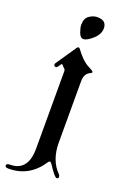

<svg xmlns="http://www.w3.org/2000/svg" viewBox="-208 -752 634 990"><g transform="rotate(20 109.0 -257.5)"><path d="M0 0ZM79.1 -637.2Q79.1 -672.4 100.6 -687.5Q122.1 -702.6 145.5 -702.6Q195.3 -702.6 195.3 -658.7Q195.3 -626.5 164.3 -598.9Q133.3 -571.3 114.3 -571.3Q97.2 -571.3 88.1 -596.9Q79.1 -622.6 79.1 -637.2ZM-20 166.5Q79.1 166.5 79.1 42.5V-383.3Q79.1 -390.1 75.2 -393.6Q66.9 -400.9 60.5 -409.2Q58.6 -412.1 55.9 -412.1Q53.2 -412.1 50.3 -408.2L41 -394.5Q36.1 -387.2 31.2 -387.2Q19.5 -387.2 19.5 -397.9Q19.5 -401.9 22.5 -406.2L97.7 -516.6Q102.1 -522.9 106.4 -522.9Q110.8 -522.9 114.7 -517.6Q153.8 -464.8 187 -447.8Q217.3 -432.6 217.3 -427.5Q217.3 -422.4 210 -419.4Q178.2 -406.7 178.2 -363.3V-26.4Q178.2 70.3 234.9 127Q240.2 132.3 240.2 140.1Q240.2 149.4 230 149.4Q218.8 149.4 179.7 89.4Q174.3 81.1 169.2 81.1Q164.1 81.1 159.7 88.4Q94.2 188.5 -20 188.5Q-38.6 188.5 -38.6 177.5Q-38.6 166.5 -20 166.5Z"/></g></svg>

Font: UnifrakturMaguntia16
Style: Book
Weight: 400
Designer: j. 'mach' wust, Gerrit Ansmann, Georg Duffner, based on a font by Peter Wiegel, original typeface by Carl Albert Fahrenw
Version: Version 2017-03-19